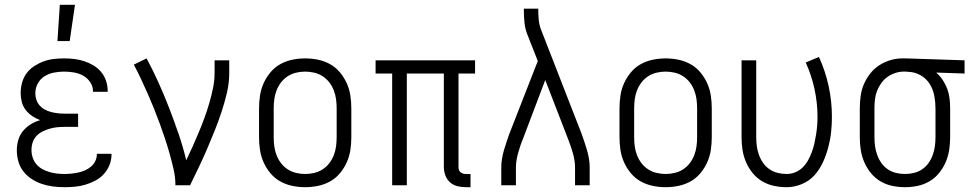

<svg xmlns="http://www.w3.org/2000/svg" viewBox="-20 -771 4040 799"><path d="M247 8Q224 8 200.5 5Q177 2 154.5 -5.5Q132 -13 112 -26Q92 -39 77.5 -57.5Q63 -76 56.5 -99Q50 -122 50 -146Q50 -167 56 -188Q62 -209 75.5 -225.5Q89 -242 107.5 -253.5Q126 -265 147 -271Q129 -278 113.5 -288.5Q98 -299 86.5 -314Q75 -329 70.5 -347.5Q66 -366 66 -384Q66 -406 72 -427.5Q78 -449 91 -466.5Q104 -484 122.5 -496Q141 -508 161.5 -515.5Q182 -523 203.5 -525.5Q225 -528 247 -528Q268 -528 289 -525.5Q310 -523 330 -516.5Q350 -510 368.5 -499Q387 -488 400.5 -472Q414 -456 421 -435.5Q428 -415 428 -394V-389H367V-392Q367 -412 355 -429.5Q343 -447 325.5 -456.5Q308 -466 287.5 -469.5Q267 -473 247 -473Q226 -473 205 -469Q184 -465 166 -454Q148 -443 137.5 -424Q127 -405 127 -383Q127 -369 131.5 -355.5Q136 -342 145.5 -331.5Q155 -321 167.5 -314.5Q180 -308 194 -304.5Q208 -301 222 -299.5Q236 -298 250 -298H305V-243H250Q234 -243 218 -241.5Q202 -240 187 -235.5Q172 -231 157.5 -224Q143 -217 132 -205.5Q121 -194 116 -178.5Q111 -163 111 -147Q111 -131 116 -115.5Q121 -100 131 -88Q141 -76 155 -68Q169 -60 184.5 -55.5Q200 -51 215.5 -49Q231 -47 247 -47Q262 -47 276.5 -48.5Q291 -50 305.5 -53Q320 -56 333.5 -62Q347 -68 358.5 -77.5Q370 -87 376.5 -100.5Q383 -114 383 -129V-131H444V-128Q444 -105 435.5 -84Q427 -63 412 -46.5Q397 -30 377 -19.5Q357 -9 335.5 -2.5Q314 4 291.5 6Q269 8 247 8ZM219 -600 229 -751H292L270 -600Z M710 0Q710 -33 702.5 -66Q695 -99 686 -131Q677 -163 666.5 -194.5Q656 -226 644.5 -257.5Q633 -289 620.5 -320Q608 -351 594.5 -381.5Q581 -412 567 -442Q553 -472 537 -502L590 -528Q617 -478 640.5 -425.5Q664 -373 684.5 -320Q705 -267 723.5 -213Q742 -159 755 -104Q769 -133 782 -162Q795 -191 807.5 -221Q820 -251 831 -281Q842 -311 851 -342Q860 -373 866.5 -404.5Q873 -436 873 -468V-520H934V-468Q934 -426 924.5 -385.5Q915 -345 902 -305.5Q889 -266 873.5 -227.5Q858 -189 841.5 -150.5Q825 -112 807 -74.5Q789 -37 771 0Z M1250 8Q1223 8 1196.5 2.5Q1170 -3 1146.5 -16Q1123 -29 1105.5 -50Q1088 -71 1077 -95.5Q1066 -120 1062 -146.5Q1058 -173 1058 -200V-320Q1058 -347 1062 -373.5Q1066 -400 1077 -424.5Q1088 -449 1105.5 -470Q1123 -491 1146.5 -504Q1170 -517 1196.5 -522.5Q1223 -528 1250 -528Q1277 -528 1303.5 -522.5Q1330 -517 1353.5 -504Q1377 -491 1394.5 -470Q1412 -449 1423 -424.5Q1434 -400 1438 -373.5Q1442 -347 1442 -320V-200Q1442 -173 1438 -146.5Q1434 -120 1423 -95.5Q1412 -71 1394.5 -50Q1377 -29 1353.5 -16Q1330 -3 1303.5 2.5Q1277 8 1250 8ZM1250 -47Q1269 -47 1288 -51.5Q1307 -56 1323 -66.5Q1339 -77 1350.5 -92Q1362 -107 1369 -125Q1376 -143 1378.5 -162Q1381 -181 1381 -200V-320Q1381 -339 1378.5 -358Q1376 -377 1369 -395Q1362 -413 1350.5 -428Q1339 -443 1323 -453.5Q1307 -464 1288 -468.5Q1269 -473 1250 -473Q1231 -473 1212 -468.5Q1193 -464 1177 -453.5Q1161 -443 1149.5 -428Q1138 -413 1131 -395Q1124 -377 1121.5 -358Q1119 -339 1119 -320V-200Q1119 -181 1121.5 -162Q1124 -143 1131 -125Q1138 -107 1149.5 -92Q1161 -77 1177 -66.5Q1193 -56 1212 -51.5Q1231 -47 1250 -47Z M1938 8H1918Q1900 8 1882.5 3.5Q1865 -1 1852 -13Q1839 -25 1833 -42Q1827 -59 1827 -77V-465H1673V0H1612V-465H1543V-520H1957V-465H1888V-77Q1888 -71 1889.5 -65Q1891 -59 1895.5 -55Q1900 -51 1906 -49Q1912 -47 1918 -47H1938Z M2066 0V-74Q2066 -92 2069 -110Q2072 -128 2077 -145.5Q2082 -163 2088 -180.5Q2094 -198 2100 -215L2218 -517L2174 -629Q2165 -652 2162.5 -677.5Q2160 -703 2160 -728V-735H2220V-728Q2220 -708 2222 -688Q2224 -668 2231 -649L2400 -215Q2406 -198 2412 -180.5Q2418 -163 2423 -145.5Q2428 -128 2431 -110Q2434 -92 2434 -74V0H2373V-74Q2373 -89 2370.5 -104.5Q2368 -120 2363.5 -135.5Q2359 -151 2354 -165.5Q2349 -180 2343 -195L2249 -438L2157 -195Q2151 -181 2146 -166Q2141 -151 2136.5 -135.5Q2132 -120 2129.5 -104.5Q2127 -89 2127 -74V0Z M2750 8Q2723 8 2696.5 2.5Q2670 -3 2646.5 -16Q2623 -29 2605.5 -50Q2588 -71 2577 -95.5Q2566 -120 2562 -146.5Q2558 -173 2558 -200V-320Q2558 -347 2562 -373.5Q2566 -400 2577 -424.5Q2588 -449 2605.5 -470Q2623 -491 2646.5 -504Q2670 -517 2696.5 -522.5Q2723 -528 2750 -528Q2777 -528 2803.5 -522.5Q2830 -517 2853.5 -504Q2877 -491 2894.5 -470Q2912 -449 2923 -424.5Q2934 -400 2938 -373.5Q2942 -347 2942 -320V-200Q2942 -173 2938 -146.5Q2934 -120 2923 -95.5Q2912 -71 2894.5 -50Q2877 -29 2853.5 -16Q2830 -3 2803.5 2.5Q2777 8 2750 8ZM2750 -47Q2769 -47 2788 -51.5Q2807 -56 2823 -66.5Q2839 -77 2850.5 -92Q2862 -107 2869 -125Q2876 -143 2878.5 -162Q2881 -181 2881 -200V-320Q2881 -339 2878.5 -358Q2876 -377 2869 -395Q2862 -413 2850.5 -428Q2839 -443 2823 -453.5Q2807 -464 2788 -468.5Q2769 -473 2750 -473Q2731 -473 2712 -468.5Q2693 -464 2677 -453.5Q2661 -443 2649.5 -428Q2638 -413 2631 -395Q2624 -377 2621.5 -358Q2619 -339 2619 -320V-200Q2619 -181 2621.5 -162Q2624 -143 2631 -125Q2638 -107 2649.5 -92Q2661 -77 2677 -66.5Q2693 -56 2712 -51.5Q2731 -47 2750 -47Z M3254 8Q3227 8 3201 2.5Q3175 -3 3152 -16.5Q3129 -30 3112 -51Q3095 -72 3084.5 -96.5Q3074 -121 3070 -147Q3066 -173 3066 -200V-520H3127V-200Q3127 -181 3129.5 -162.5Q3132 -144 3138.5 -126Q3145 -108 3156 -92.5Q3167 -77 3182.5 -66.5Q3198 -56 3216.5 -51.5Q3235 -47 3254 -47Q3273 -47 3290.5 -54.5Q3308 -62 3321 -75Q3334 -88 3343 -104.5Q3352 -121 3358.5 -138.5Q3365 -156 3369 -174Q3373 -192 3376 -210.5Q3379 -229 3380.5 -247.5Q3382 -266 3382 -285Q3382 -343 3369.5 -400.5Q3357 -458 3333 -511L3388 -534Q3415 -475 3428.5 -412Q3442 -349 3442 -285Q3442 -252 3438.5 -220Q3435 -188 3426.5 -156.5Q3418 -125 3404.5 -95.5Q3391 -66 3369.5 -42Q3348 -18 3317 -5Q3286 8 3254 8Z M3746 8Q3719 8 3693 2.5Q3667 -3 3644 -16.5Q3621 -30 3604 -51Q3587 -72 3576.5 -96.5Q3566 -121 3562 -147Q3558 -173 3558 -200V-320Q3558 -346 3561.5 -371.5Q3565 -397 3575 -420.5Q3585 -444 3601 -464.5Q3617 -485 3638.5 -499Q3660 -513 3684.5 -520.5Q3709 -528 3735 -528H3750L3994 -520V-465L3876 -469Q3892 -455 3903.5 -437.5Q3915 -420 3922 -401Q3929 -382 3931.5 -361.5Q3934 -341 3934 -320V-200Q3934 -173 3930 -147Q3926 -121 3915.5 -96.5Q3905 -72 3888 -51Q3871 -30 3848 -16.5Q3825 -3 3799 2.5Q3773 8 3746 8ZM3746 -47Q3765 -47 3783.5 -51.5Q3802 -56 3817.5 -66.5Q3833 -77 3844 -92.5Q3855 -108 3861.5 -126Q3868 -144 3870.5 -162.5Q3873 -181 3873 -200V-320Q3873 -346 3868 -372.5Q3863 -399 3849 -421.5Q3835 -444 3811.5 -457.5Q3788 -471 3761 -472L3750 -473H3741Q3723 -473 3705 -467Q3687 -461 3672.5 -450.5Q3658 -440 3647 -424.5Q3636 -409 3629.5 -392Q3623 -375 3621 -356.5Q3619 -338 3619 -320V-200Q3619 -181 3621.5 -162.5Q3624 -144 3630.5 -126Q3637 -108 3648 -92.5Q3659 -77 3674.5 -66.5Q3690 -56 3708.5 -51.5Q3727 -47 3746 -47Z"/></svg>

Font: Iosevka Term Curly Light
Style: Regular
Weight: 300
Designer: Belleve Invis
Foundry: Belleve Invis
Version: Version 32.3.0